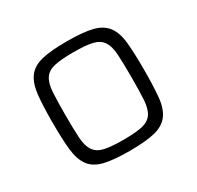

<svg xmlns="http://www.w3.org/2000/svg" viewBox="-120 -655 818 799"><g transform="rotate(-30 289.0 -255.0)"><path d="M289 8Q211 8 167 -3Q123 -14 101.5 -43.5Q80 -73 74.5 -124Q69 -175 69 -255Q69 -335 74.5 -386Q80 -437 101.5 -466.5Q123 -496 167 -507Q211 -518 289 -518Q367 -518 411 -507Q455 -496 477 -466.5Q499 -437 504 -386Q509 -335 509 -255Q509 -175 504 -124Q499 -73 477 -43.5Q455 -14 411 -3Q367 8 289 8ZM289 -45Q349 -45 381 -52.5Q413 -60 428 -82.5Q443 -105 445.5 -146.5Q448 -188 448 -255Q448 -322 445.5 -363.5Q443 -405 428 -427.5Q413 -450 381 -457.5Q349 -465 289 -465Q230 -465 198 -457.5Q166 -450 151 -427.5Q136 -405 133.5 -363.5Q131 -322 131 -255Q131 -188 133.5 -146.5Q136 -105 151 -82.5Q166 -60 198 -52.5Q230 -45 289 -45Z"/></g></svg>

Font: Azeri Sans Light
Style: Regular
Weight: 300
Designer: Hector Gatti & Omnibus-Type (original fonts) / Cristiano Sobral (main changes and remastering)
Version: Version 1.000; ttfautohint (v1.6)